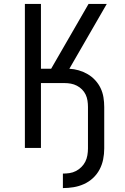

<svg xmlns="http://www.w3.org/2000/svg" viewBox="-20 -755 640 980"><path d="M301 205V131Q318 131 335 128.5Q352 126 367.5 118Q383 110 395.5 97.5Q408 85 415.5 70Q423 55 426 37.5Q429 20 429 3V-209Q429 -225 426.5 -241.5Q424 -258 417 -272.5Q410 -287 398.5 -298.5Q387 -310 372.5 -317.5Q358 -325 342 -328Q326 -331 309 -331H189V0H107V-735H189V-404H241L432 -735H525L334 -404Q358 -403 382 -396Q406 -389 427.5 -376.5Q449 -364 466 -345.5Q483 -327 493.5 -305Q504 -283 508 -258.5Q512 -234 512 -209V3Q512 31 506.5 58.5Q501 86 488 110.5Q475 135 454.5 154Q434 173 408.5 184.5Q383 196 355.5 200.5Q328 205 301 205Z"/></svg>

Font: Iosevka Mono
Style: Regular
Weight: 400
Designer: Belleve Invis
Foundry: Belleve Invis
Version: Version 11.1.1